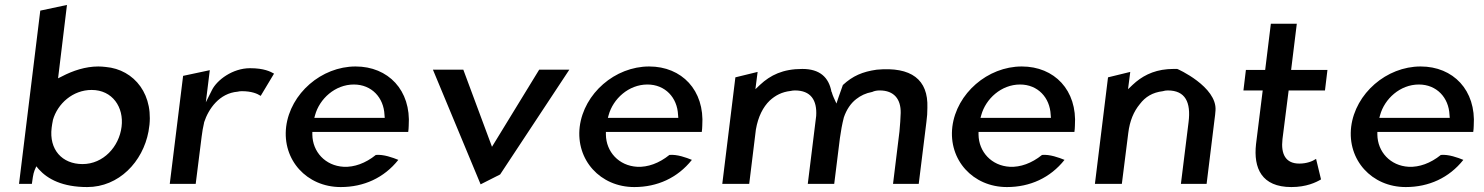

<svg xmlns="http://www.w3.org/2000/svg" viewBox="-20 -754 6007 777"><path d="M333 3C461 3 558 -99 581 -222C609 -370 523 -473 408 -483C398 -484 389 -485 378 -485C326 -485 275 -468 231 -445L215 -437L251 -734L143 -711L57 -10H109C111 -24 114 -51 120 -65L127 -81L137 -69C173 -29 233 3 333 3ZM189 -237C190 -247 192 -256 194 -267V-268C213 -335 275 -390 351 -390C435 -390 482 -320 472 -241C462 -160 398 -90 314 -90C231 -90 178 -149 189 -237Z M1089 -456C1075 -464 1049 -478 992 -478C921 -478 858 -430 838 -390L813 -340L829 -470L721 -447L667 -10H772L796 -201C798 -220 802 -240 806 -258V-259C824 -314 868 -377 942 -383C945 -384 952 -385 958 -385C999 -385 1021 -375 1035 -366Z M1244 -209V-220H1632C1633 -229 1634 -236 1634 -245C1644 -389 1551 -485 1419 -485C1281 -485 1155 -376 1138 -241C1122 -107 1221 3 1359 3C1452 3 1534 -34 1592 -107C1570 -116 1532 -130 1501 -127C1459 -93 1413 -77 1371 -79C1296 -83 1245 -140 1244 -209ZM1536 -289 1537 -277H1252L1255 -288C1273 -354 1336 -412 1412 -412C1484 -412 1533 -359 1536 -289Z M1855 -472H1732L1925 -8L2004 -48L2284 -472H2162L1971 -160Z M2432 -209V-220H2820C2821 -229 2822 -236 2822 -245C2832 -389 2739 -485 2607 -485C2469 -485 2343 -376 2326 -241C2310 -107 2409 3 2547 3C2640 3 2722 -34 2780 -107C2758 -116 2720 -130 2689 -127C2647 -93 2601 -77 2559 -79C2484 -83 2433 -140 2432 -209ZM2724 -289 2725 -277H2440L2443 -288C2461 -354 2524 -412 2600 -412C2672 -412 2721 -359 2724 -289Z M3056 -411 3037 -393 3046 -463 2956 -441 2903 -10H3012L3039 -230C3048 -282 3068 -321 3095 -347C3118 -368 3144 -382 3180 -386C3183 -387 3191 -388 3197 -388C3261 -388 3287 -349 3283 -285L3249 -10H3356L3379 -195C3383 -224 3388 -252 3395 -279C3406 -311 3423 -336 3445 -353C3463 -367 3483 -377 3510 -382C3518 -386 3529 -388 3540 -388C3598 -388 3626 -353 3625 -297C3624 -275 3623 -250 3620 -222L3594 -10H3698L3729 -260C3732 -281 3733 -299 3733 -318C3737 -432 3668 -485 3528 -472C3471 -464 3431 -447 3391 -410C3386 -396 3380 -379 3374 -362L3365 -335L3354 -359C3351 -366 3348 -373 3346 -381V-382H3345C3334 -442 3297 -475 3227 -475C3148 -475 3098 -450 3056 -411Z M3940 -209V-220H4328C4329 -229 4330 -236 4330 -245C4340 -389 4247 -485 4115 -485C3977 -485 3851 -376 3834 -241C3818 -107 3917 3 4055 3C4148 3 4230 -34 4288 -107C4266 -116 4228 -130 4197 -127C4155 -93 4109 -77 4067 -79C3992 -83 3941 -140 3940 -209ZM4232 -289 4233 -277H3948L3951 -288C3969 -354 4032 -412 4108 -412C4180 -412 4229 -359 4232 -289Z M4863 -10 4895 -270C4897 -283 4898 -294 4899 -307C4906 -403 4744 -476 4744 -475C4731 -475 4717 -475 4705 -474C4644 -469 4599 -444 4564 -411L4545 -393L4554 -463L4464 -441L4411 -10H4520L4546 -216C4552 -265 4568 -303 4593 -333C4615 -362 4644 -380 4686 -385C4692 -387 4699 -388 4706 -388C4777 -388 4800 -340 4790 -260L4759 -10Z M5238 -92C5183 -92 5163 -130 5170 -191L5195 -388H5342L5352 -471H5205L5228 -658H5123L5100 -471H5022L5012 -388H5090L5063 -171C5052 -73 5086 3 5206 3C5267 3 5306 -16 5326 -28L5306 -111C5291 -101 5268 -92 5238 -92Z M5554 -209V-220H5942C5943 -229 5944 -236 5944 -245C5954 -389 5861 -485 5729 -485C5591 -485 5465 -376 5448 -241C5432 -107 5531 3 5669 3C5762 3 5844 -34 5902 -107C5880 -116 5842 -130 5811 -127C5769 -93 5723 -77 5681 -79C5606 -83 5555 -140 5554 -209ZM5846 -289 5847 -277H5562L5565 -288C5583 -354 5646 -412 5722 -412C5794 -412 5843 -359 5846 -289Z"/></svg>

Font: Bluebird
Style: LiObl
Weight: 300
Designer: Jasper
Foundry: Cannot Into Space Fonts
Version: Version 0.98